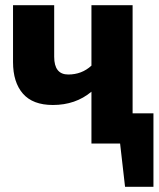

<svg xmlns="http://www.w3.org/2000/svg" viewBox="-20 -551 609 737"><path d="M489 -116H569V166H460L441 0H331V-199Q270 -148 183 -148Q106 -148 68 -191.5Q30 -235 30 -313V-531H188V-333Q188 -265 242 -265Q294 -265 331 -299V-531H489Z"/></svg>

Font: FiraGO
Style: Bold
Weight: 700
Designer: bBox Type
Foundry: bBox Type GmbH
Version: Version 1.001;PS 001.001;hotconv 1.0.88;makeotf.lib2.5.64775